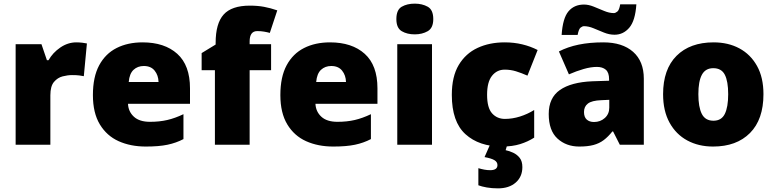

<svg xmlns="http://www.w3.org/2000/svg" viewBox="-20 -796 4262 1056"><path d="M400 -563Q416 -563 433 -561Q450 -559 458 -557L441 -377Q431 -379 416.5 -381Q402 -383 376 -383Q352 -383 324.5 -376Q297 -369 277 -345.5Q257 -322 257 -272V0H66V-553H208L238 -465H247Q270 -506 311.5 -534.5Q353 -563 400 -563Z M764 -563Q885 -563 955 -500Q1025 -437 1025 -310V-225H684Q686 -182 716.5 -154Q747 -126 805 -126Q857 -126 900 -136Q943 -146 989 -168V-31Q949 -10 901.5 0Q854 10 782 10Q698 10 632.5 -19.5Q567 -49 529 -112Q491 -175 491 -273Q491 -373 525.5 -437Q560 -501 621.5 -532Q683 -563 764 -563ZM771 -433Q737 -433 714.5 -412Q692 -391 688 -345H852Q851 -382 830.5 -407.5Q810 -433 771 -433Z M1471 -410H1353V0H1162V-410H1089V-504L1166 -551V-560Q1166 -667 1210 -716Q1254 -765 1354 -765Q1397 -765 1432 -758.5Q1467 -752 1505 -739L1464 -615Q1450 -619 1432.5 -622Q1415 -625 1395 -625Q1353 -625 1353 -568V-553H1471Z M1795 -563Q1916 -563 1986 -500Q2056 -437 2056 -310V-225H1715Q1717 -182 1747.5 -154Q1778 -126 1836 -126Q1888 -126 1931 -136Q1974 -146 2020 -168V-31Q1980 -10 1932.5 0Q1885 10 1813 10Q1729 10 1663.5 -19.5Q1598 -49 1560 -112Q1522 -175 1522 -273Q1522 -373 1556.5 -437Q1591 -501 1652.5 -532Q1714 -563 1795 -563ZM1802 -433Q1768 -433 1745.5 -412Q1723 -391 1719 -345H1883Q1882 -382 1861.5 -407.5Q1841 -433 1802 -433Z M2261 -776Q2302 -776 2332.5 -759Q2363 -742 2363 -691Q2363 -642 2332.5 -624.5Q2302 -607 2261 -607Q2219 -607 2189.5 -624.5Q2160 -642 2160 -691Q2160 -742 2189.5 -759Q2219 -776 2261 -776ZM2356 -553V0H2165V-553Z M2741 10Q2615 10 2540 -58Q2465 -126 2465 -274Q2465 -375 2503 -438.5Q2541 -502 2606.5 -532.5Q2672 -563 2756 -563Q2807 -563 2852.5 -552Q2898 -541 2937 -521L2881 -380Q2847 -395 2817.5 -404Q2788 -413 2756 -413Q2713 -413 2686 -379Q2659 -345 2659 -275Q2659 -203 2686.5 -172.5Q2714 -142 2757 -142Q2798 -142 2839.5 -155Q2881 -168 2918 -191V-39Q2884 -17 2841 -3.5Q2798 10 2741 10ZM2853 123Q2853 176 2816.5 208Q2780 240 2719 240Q2685 240 2657 235Q2629 230 2611 223V129Q2628 134 2644 137Q2660 140 2676 140Q2716 140 2716 112Q2716 95 2699.5 85Q2683 75 2645 68L2675 0H2770L2761 30Q2781 34 2802.5 44Q2824 54 2838.5 72.5Q2853 91 2853 123Z M3298 -563Q3403 -563 3462 -511Q3521 -459 3521 -363V0H3389L3352 -73H3348Q3325 -44 3300.5 -25.5Q3276 -7 3244 1.5Q3212 10 3166 10Q3094 10 3046 -34Q2998 -78 2998 -169Q2998 -258 3059.5 -301Q3121 -344 3238 -349L3330 -352V-360Q3330 -397 3312 -412.5Q3294 -428 3263 -428Q3230 -428 3190 -416.5Q3150 -405 3109 -387L3054 -513Q3102 -538 3162.5 -550.5Q3223 -563 3298 -563ZM3287 -245Q3235 -243 3213.5 -226.5Q3192 -210 3192 -180Q3192 -152 3207 -138.5Q3222 -125 3247 -125Q3282 -125 3306.5 -147Q3331 -169 3331 -204V-247ZM3069 -604Q3075 -696 3106.5 -733.5Q3138 -771 3192 -771Q3217 -771 3245.5 -759.5Q3274 -748 3302.5 -736Q3331 -724 3356 -724Q3365 -724 3375.5 -732.5Q3386 -741 3391 -772H3480Q3474 -682 3441 -643.5Q3408 -605 3360 -605Q3331 -605 3301.5 -617Q3272 -629 3244.5 -640.5Q3217 -652 3192 -652Q3183 -652 3173 -644Q3163 -636 3157 -604Z M4179 -278Q4179 -139 4105 -64.5Q4031 10 3902 10Q3822 10 3760 -23.5Q3698 -57 3662.5 -121.5Q3627 -186 3627 -278Q3627 -415 3701 -489Q3775 -563 3905 -563Q3985 -563 4046.5 -530Q4108 -497 4143.5 -433.5Q4179 -370 4179 -278ZM3821 -278Q3821 -207 3840 -169.5Q3859 -132 3904 -132Q3948 -132 3966.5 -169.5Q3985 -207 3985 -278Q3985 -349 3966.5 -385Q3948 -421 3903 -421Q3860 -421 3840.5 -385Q3821 -349 3821 -278Z"/></svg>

Font: Noto Kufi Arabic Black
Style: Regular
Weight: 900
Designer: Monotype Design Team, David Williams, Khaled Hosny
Foundry: Google LLC
Version: Version 2.109; ttfautohint (v1.8.4.7-5d5b)